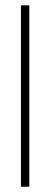

<svg xmlns="http://www.w3.org/2000/svg" viewBox="-20 -543 191 726"><path d="M59.1 163.1V-522.9H90.8V163.1Z"/></svg>

Font: Scheherazade
Style: Regular
Weight: 400
Designer: SIL International
Foundry: SIL International
Version: Version 2.100 (build 932/914)